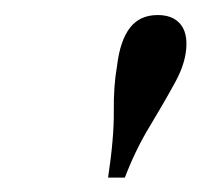

<svg xmlns="http://www.w3.org/2000/svg" viewBox="-20 -609 271 259"><path d="M125.8 -369.4Q133.9 -423.4 133.5 -458.5Q133.1 -493.5 137.9 -520.2Q141.9 -554 155.2 -571.4Q168.5 -588.7 192.7 -588.7Q211.3 -588.7 221.4 -578.6Q231.5 -568.5 231.5 -550Q231.5 -525.8 216.5 -498.4Q201.6 -471 182.3 -439.1Q162.9 -407.3 148.4 -369.4Z"/></svg>

Font: Playfair 5pt SemiExpanded Light Light
Style: Italic
Weight: 300
Italic angle: -15.6°
Version: Version 2.203